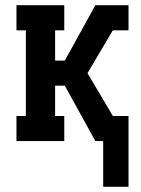

<svg xmlns="http://www.w3.org/2000/svg" viewBox="-20 -540 540 735"><path d="M375 175V0H345L228 -212H191V-96H226V0H43V-96H79V-424H43V-520H226V-424H191V-308H228L345 -520H472V-424H412L315 -260L412 -96H472V175Z"/></svg>

Font: Iosevka Curly Slab
Style: Bold
Weight: 700
Monospace: yes
Designer: Belleve Invis
Foundry: Belleve Invis
Version: Version 22.1.2; ttfautohint (v1.8.4)